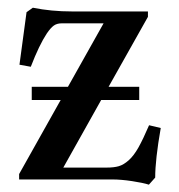

<svg xmlns="http://www.w3.org/2000/svg" viewBox="-20 -472 470 505"><path d="M63.5 -209V-243.7H158.7L252.4 -410.6H142.1Q129.9 -410.6 121.6 -404.8Q113.3 -398.9 103 -383.8Q83 -353.5 61 -296.4L31.2 -301.8L49.8 -439.9L66.4 -451.7Q114.7 -441.9 169.4 -441.9H369.1V-427.7L265.6 -243.7H346.2V-209H246.1L146.5 -31.2H260.3Q279.8 -31.2 292.5 -34.9Q305.2 -38.6 318.6 -50.5Q332 -62.5 344.2 -84.2Q356.4 -106 372.1 -142.6L402.8 -135.3Q388.2 -52.2 388.2 -4.9L371.6 13.7Q356.4 8.8 327.4 4.4Q298.3 0 275.4 0H30.3V-14.2L139.6 -209Z"/></svg>

Font: Elstob 10pt Medium
Style: Regular
Weight: 500
Designer: Peter S. Baker
Version: Version 1.015